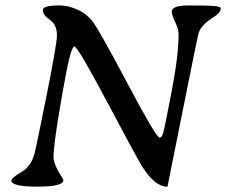

<svg xmlns="http://www.w3.org/2000/svg" viewBox="-20 -695 843 716"><path d="M139.6 -657.7Q139.6 -674.8 203.1 -674.8Q232.9 -674.8 268.3 -659.4Q303.7 -644 328.4 -610.6Q353 -577.1 457.8 -379.4Q562.5 -181.6 575.2 -181.6Q583.5 -181.6 588.6 -199.5Q593.8 -217.3 619.9 -352.8Q646 -488.3 646 -567.4Q646 -586.4 633.3 -612.8Q620.6 -639.2 620.6 -652.3Q620.6 -674.8 686 -674.8L707.5 -674.3H730.5Q803.2 -674.3 803.2 -664.6Q803.2 -647.5 775.4 -630.4Q732.4 -604 721.2 -573.7Q717.8 -564.9 659.2 -271.5L604.5 1.5Q557.6 1.5 509.8 -74.7Q490.2 -106 380.1 -313.7Q270 -521.5 257.3 -521.5Q250 -521.5 239.3 -480.5Q228.5 -439.5 204.1 -296.6Q179.7 -153.8 179.7 -109.9Q179.7 -90.3 195.3 -60.1L203.1 -46.4Q216.3 -25.9 216.3 -22.9Q216.3 1 119.4 1Q22.5 1 22.5 -21.5Q22.5 -31.7 58.8 -52.7Q95.2 -73.7 107.9 -119.6Q114.7 -143.6 153.6 -338.1Q192.4 -532.7 192.4 -562.5Q192.4 -592.3 178.7 -609.4L165.5 -621.6L151.9 -632.3Q139.6 -645 139.6 -657.7Z"/></svg>

Font: Averia Serif Libre
Style: Italic
Weight: 400
Italic angle: -7.90001°
Version: Version 1.002